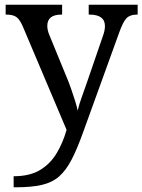

<svg xmlns="http://www.w3.org/2000/svg" viewBox="-20 -556 605 816"><path d="M38 193Q106 193 149.5 167Q193 141 220 96.5Q247 52 263 -4L78 -441Q65 -472 50.5 -483Q36 -494 7 -494H4V-536H244V-494H241Q181 -494 181 -446Q181 -429 189 -409L262 -231Q272 -208 281.5 -180.5Q291 -153 299 -128Q307 -103 310 -86Q317 -115 328.5 -146Q340 -177 350 -207L417 -402Q426 -426 426 -445Q426 -494 360 -494H357V-536H565V-494H562Q533 -494 518 -479Q503 -464 486 -416L334 4Q308 77 284 123Q260 169 230.5 194.5Q201 220 157 230Q113 240 47 240H38Z"/></svg>

Font: Noto Serif Oriya
Style: Regular
Weight: 400
Designer: David Williams
Foundry: Google LLC, David Williams
Version: Version 1.051; ttfautohint (v1.8.4.7-5d5b)